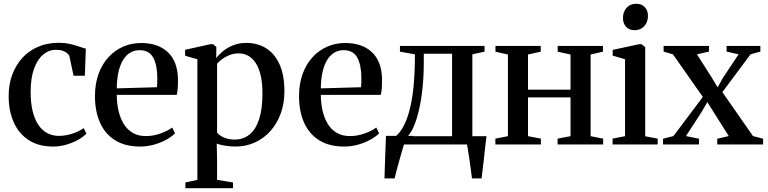

<svg xmlns="http://www.w3.org/2000/svg" viewBox="-20 -766 4071 1018"><path d="M261.5 11Q184.5 11 132 -23.2Q79.5 -57.5 52.8 -117.8Q26 -178 26 -255.5Q25.5 -316 44 -367.5Q62.5 -419 97 -457.5Q131.5 -496 180.5 -517.5Q229.5 -539 290.5 -539Q324.5 -539 352.5 -532.5Q380.5 -526 401.5 -518.5Q422.5 -511 435 -508L430 -364.5H370L348.5 -465.5Q347 -474 338.2 -482.2Q329.5 -490.5 314.2 -496.2Q299 -502 276.5 -502Q239.5 -502 209.2 -477Q179 -452 160.8 -402.5Q142.5 -353 142.5 -278.5Q142.5 -221 153 -177.2Q163.5 -133.5 183.2 -104.2Q203 -75 230.8 -60.2Q258.5 -45.5 292.5 -45.5Q318 -45.5 343 -51.5Q368 -57.5 389 -67Q410 -76.5 424 -86.5L438 -57Q422.5 -41 394.8 -25.2Q367 -9.5 332.5 0.8Q298 11 261.5 11Z M723 11Q644 11 590.8 -22Q537.5 -55 510.5 -115.2Q483.5 -175.5 483.5 -256.5Q483.5 -322.5 502.8 -374.8Q522 -427 555.8 -463.5Q589.5 -500 633.8 -519Q678 -538 728 -538Q818.5 -538 870 -489.2Q921.5 -440.5 923.5 -348.5Q924 -317.5 922.2 -297.2Q920.5 -277 917 -263H599Q599.5 -216 609 -176.2Q618.5 -136.5 637.2 -107Q656 -77.5 684.8 -61Q713.5 -44.5 753.5 -44.5Q792.5 -44.5 831.8 -58.5Q871 -72.5 893 -90L908 -59Q891 -41.5 862 -25.5Q833 -9.5 797 0.8Q761 11 723 11ZM599 -297.5 812 -303.5Q813.5 -315 813.8 -327.2Q814 -339.5 814 -351Q814 -420.5 792.5 -460.2Q771 -500 720 -500Q692 -500 669.8 -486.5Q647.5 -473 632 -447Q616.5 -421 608 -383.5Q599.5 -346 599 -297.5Z M963 232V201.5L1026.5 187.5V-452L961.5 -470.5V-502L1095 -531.5H1109.5L1127 -517.5L1126.5 -457.5Q1137 -473 1159 -492Q1181 -511 1213.2 -524.8Q1245.5 -538.5 1285.5 -538.5Q1346 -538.5 1391.5 -509.8Q1437 -481 1462.5 -424Q1488 -367 1488 -282Q1488 -218.5 1468.8 -165Q1449.5 -111.5 1414.5 -72Q1379.5 -32.5 1332 -10.8Q1284.5 11 1228.5 11Q1198.5 11 1170.8 6Q1143 1 1129 -4.5L1131 77V187.5L1215.5 201.5V232ZM1224 -26Q1270 -26 1303 -52.8Q1336 -79.5 1353.8 -133.8Q1371.5 -188 1371.5 -270Q1371.5 -327 1361.8 -367.5Q1352 -408 1334.8 -433.5Q1317.5 -459 1294.8 -471Q1272 -483 1246 -483Q1218 -483 1195.2 -473.5Q1172.5 -464 1156.2 -451.2Q1140 -438.5 1131 -428.5V-63Q1140 -50 1164.8 -38Q1189.5 -26 1224 -26Z M1805 11Q1726 11 1672.8 -22Q1619.5 -55 1592.5 -115.2Q1565.5 -175.5 1565.5 -256.5Q1565.5 -322.5 1584.8 -374.8Q1604 -427 1637.8 -463.5Q1671.5 -500 1715.8 -519Q1760 -538 1810 -538Q1900.5 -538 1952 -489.2Q2003.5 -440.5 2005.5 -348.5Q2006 -317.5 2004.2 -297.2Q2002.5 -277 1999 -263H1681Q1681.5 -216 1691 -176.2Q1700.5 -136.5 1719.2 -107Q1738 -77.5 1766.8 -61Q1795.5 -44.5 1835.5 -44.5Q1874.5 -44.5 1913.8 -58.5Q1953 -72.5 1975 -90L1990 -59Q1973 -41.5 1944 -25.5Q1915 -9.5 1879 0.8Q1843 11 1805 11ZM1681 -297.5 1894 -303.5Q1895.5 -315 1895.8 -327.2Q1896 -339.5 1896 -351Q1896 -420.5 1874.5 -460.2Q1853 -500 1802 -500Q1774 -500 1751.8 -486.5Q1729.5 -473 1714 -447Q1698.5 -421 1690 -383.5Q1681.5 -346 1681 -297.5Z M2064 0V-40.5L2078 -43.5Q2103.5 -64.5 2122.5 -102.2Q2141.5 -140 2154.5 -194.5Q2167.5 -249 2173.8 -320Q2180 -391 2180 -478L2100.5 -492V-522.5H2549V-492L2484.5 -478V0ZM2142 -44H2377V-481H2227V-439Q2227 -365.5 2220.5 -301.8Q2214 -238 2202.2 -186.5Q2190.5 -135 2175.2 -98.8Q2160 -62.5 2142 -44ZM2018.5 180Q2019.5 145.5 2020.8 108.2Q2022 71 2023.5 32Q2025 -7 2026.5 -45.5H2170.5L2123 -4Q2118.5 10 2111.8 33.8Q2105 57.5 2097.2 85Q2089.5 112.5 2082.8 137.8Q2076 163 2072 180ZM2482.5 180Q2480 159 2476.5 133.8Q2473 108.5 2469.5 83.2Q2466 58 2462.2 35.8Q2458.5 13.5 2456 -1.5L2423.5 -44H2559.5Q2557 -24.5 2554.5 -1.8Q2552 21 2549.2 45.2Q2546.5 69.5 2543.8 93.2Q2541 117 2538.2 139.2Q2535.5 161.5 2533.5 180Z M2606.5 0V-31L2673 -44V-477L2607 -492V-522.5H2847V-492L2779.5 -477V-290.5H3005V-477L2937 -492V-522.5H3177V-492L3111.5 -477V-44L3178 -31V0H2936.5V-31L3005 -44V-249.5H2779.5V-44L2848 -31V0Z M3228 0V-31L3294 -44V-452L3228.5 -471V-501.5L3368 -531.5H3382L3401 -516V-43.5L3467 -31V0ZM3344.5 -606Q3316 -606 3299.5 -623.8Q3283 -641.5 3283 -671Q3283 -702.5 3302 -724.2Q3321 -746 3353 -746H3354Q3382 -746 3398.8 -728.2Q3415.5 -710.5 3415.5 -681Q3415.5 -649.5 3396.2 -627.8Q3377 -606 3345.5 -606Z M3550.5 -44.5 3706.5 -252 3548 -478 3498.5 -492.5V-522.5H3739V-492.5L3675.5 -478L3753.5 -355L3785 -303L3812 -351.5L3896 -478L3832.5 -492.5V-522.5H4011.5V-492.5L3959.5 -478L3810 -277.5L3972.5 -44.5L4026 -30.5V0H3783V-30.5L3844 -44.5L3767.5 -165.5L3730.5 -224.5L3698.5 -170L3617 -44.5L3686 -30.5V0H3495.5V-30.5Z"/></svg>

Font: Merriweather 96pt Medium
Style: Regular
Weight: 500
Version: Version 2.100